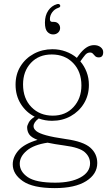

<svg xmlns="http://www.w3.org/2000/svg" viewBox="-20 -722 562 987"><path d="M319 -7Q408.5 5.5 444.2 37Q480 68.5 480 116Q480 173 423 209Q366 245 261.5 245Q149 245 97.2 209Q45.5 173 45.5 123Q45.5 85 75 51.2Q104.5 17.5 173 -3Q141.5 -15 130.5 -30.8Q119.5 -46.5 119.5 -68Q119.5 -76.5 127.8 -92.2Q136 -108 158.5 -122Q114 -144.5 87 -187.5Q60 -230.5 60 -286.5Q60 -340.5 85.5 -381.5Q111 -422.5 154.2 -445.8Q197.5 -469 250 -469Q286 -469 318 -457.2Q350 -445.5 375 -424.5L385.5 -439Q403.5 -463.5 422.8 -476.8Q442 -490 463.5 -490Q484 -490 497.2 -479.5Q510.5 -469 510.5 -454Q510.5 -427 488 -427Q476 -427 469.5 -433.2Q463 -439.5 457.8 -445.8Q452.5 -452 443 -452Q428.5 -452 418.2 -440Q408 -428 393 -406.5Q413.5 -382.5 425.2 -351.8Q437 -321 437 -285.5Q437 -232 411.5 -190.2Q386 -148.5 343.2 -124.8Q300.5 -101 247.5 -101Q211.5 -101 179 -113Q152.5 -93 152.5 -73Q152.5 -59.5 166.8 -48Q181 -36.5 217 -26.5Q253 -16.5 319 -7ZM246 -442Q179.5 -442 139 -398.8Q98.5 -355.5 98.5 -288Q98.5 -215.5 141.5 -171.5Q184.5 -127.5 251.5 -127.5Q317.5 -127.5 358 -171.8Q398.5 -216 398.5 -283Q398.5 -354 356 -398Q313.5 -442 246 -442ZM81.5 119.5Q81.5 160.5 123 188.8Q164.5 217 264 217Q344.5 217 393.8 190Q443 163 443 117.5Q443 84.5 415.8 60.2Q388.5 36 311 26Q259.5 19 224.5 11.5Q153.5 22 117.5 52.5Q81.5 83 81.5 119.5ZM257 -609.5Q271.5 -609.5 280.2 -600.2Q289 -591 289 -578Q289 -564 278.8 -554.5Q268.5 -545 253 -545Q236 -545 223.5 -558.5Q211 -572 211 -605.5Q211 -642.5 228 -667.5Q245 -692.5 272.5 -700.5Q285 -704 289 -695.5Q292.5 -686 280.5 -682Q260.5 -675.5 248.5 -659Q236.5 -642.5 236.5 -623.5Q236.5 -609.5 249 -609.5Z"/></svg>

Font: Fraunces 9pt SuperSoft Thin
Style: Regular
Weight: 100
Version: Version 1.000;[b76b70a41]